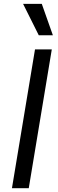

<svg xmlns="http://www.w3.org/2000/svg" viewBox="-20 -986 304 1006"><path d="M251.4 -727.3H163.4L42.6 0H130.7ZM100.9 -965.9 183.2 -801.1H257.1L198.9 -965.9Z"/></svg>

Font: Margiela Sans
Style: Italic
Weight: 400
Italic angle: -9.39999°
Designer: Stefan Endress, Andreas Faust
Version: Version 1.100;FEAKit 1.0